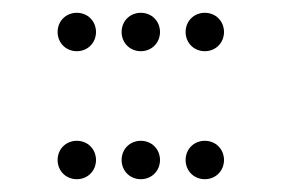

<svg xmlns="http://www.w3.org/2000/svg" viewBox="-20 -400 440 300"><path d="M100 -320C117 -320 130 -333 130 -350C130 -367 117 -380 100 -380C83 -380 70 -367 70 -350C70 -333 83 -320 100 -320ZM200 -320C217 -320 230 -333 230 -350C230 -367 217 -380 200 -380C183 -380 170 -367 170 -350C170 -333 183 -320 200 -320ZM300 -320C317 -320 330 -333 330 -350C330 -367 317 -380 300 -380C283 -380 270 -367 270 -350C270 -333 283 -320 300 -320ZM100 -120C117 -120 130 -133 130 -150C130 -167 117 -180 100 -180C83 -180 70 -167 70 -150C70 -133 83 -120 100 -120ZM200 -120C217 -120 230 -133 230 -150C230 -167 217 -180 200 -180C183 -180 170 -167 170 -150C170 -133 183 -120 200 -120ZM300 -120C317 -120 330 -133 330 -150C330 -167 317 -180 300 -180C283 -180 270 -167 270 -150C270 -133 283 -120 300 -120Z"/></svg>

Font: TINY 5x3 60
Style: Regular
Weight: 150
Designer: Jack Halten Fahnestock
Foundry: Velvetyne Type Foundry
Version: Version 1.002;hotconv 1.0.109;makeotfexe 2.5.65596